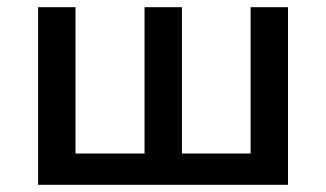

<svg xmlns="http://www.w3.org/2000/svg" viewBox="-20 -514 907 534"><path d="M86 0V-494H190V-87H382V-494H486V-87H677V-494H781V0Z"/></svg>

Font: Nunito Sans 9pt SemiBold
Style: Regular
Weight: 600
Version: Version 3.101;gftools[0.9.27]